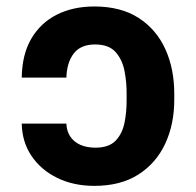

<svg xmlns="http://www.w3.org/2000/svg" viewBox="-20 -573 615 602"><path d="M48.2 -185.5H188.1Q189 -162.1 200.2 -145.1Q211.5 -128.1 231.7 -119Q252 -110 279.3 -110Q321.1 -110 342.1 -131.5Q363.1 -153 370.3 -187.7Q377.4 -222.4 377 -261.5V-277.7Q377.4 -314.6 370.4 -350.5Q363.4 -386.3 342.2 -410Q321 -433.6 278.1 -433.6Q233 -433.6 211.3 -405.4Q189.6 -377.2 188.1 -329.7H48.2Q49.1 -401.7 77.9 -451.3Q106.7 -500.9 157.7 -526.8Q208.7 -552.7 275.8 -552.7Q358.8 -552.7 414.6 -516.8Q470.3 -480.9 498.5 -418.8Q526.7 -356.6 526.4 -277.7V-261.5Q526.7 -184.4 498.2 -122.9Q469.7 -61.4 413.9 -25.8Q358 9.8 275.8 9.8Q210.8 9.8 159.7 -15.1Q108.6 -39.9 78.9 -84Q49.1 -128 48.2 -185.5Z"/></svg>

Font: GitLab Sans
Style: Regular
Weight: 400
Designer: Rasmus Andersson
Foundry: Modifications by GitLab B.V., manufactured by rsms
Version: Version 4.000;git-c8fb6b7